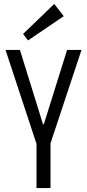

<svg xmlns="http://www.w3.org/2000/svg" viewBox="-20 -953 440 973"><path d="M8 -700H81L198 -323H202L320 -700H393L235 -224H165ZM165 -259H236V0H165ZM303 -871 122 -748 97 -781 255 -933Z"/></svg>

Font: Pathway Extreme Condensed Light
Style: Regular
Weight: 300
Width: 3
Version: Version 1.001;gftools[0.9.26]